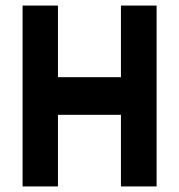

<svg xmlns="http://www.w3.org/2000/svg" viewBox="-20 -658 643 689"><path d="M61 11V-638H188V-381H414V-638H542V11H414V-246H188V11Z"/></svg>

Font: Pixelify Sans
Style: Bold
Weight: 700
Designer: Stefie Justprince
Foundry: Typecalism Foundryline
Version: Version 1.000